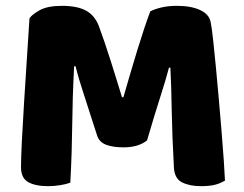

<svg xmlns="http://www.w3.org/2000/svg" viewBox="-20 -630 837 658"><path d="M403 -125Q367 -125 343.5 -134Q320 -143 313 -165Q285 -253 267 -307.5Q249 -362 239 -403H234Q231 -344 229.5 -295.5Q228 -247 227.5 -201Q227 -155 225.5 -108Q224 -61 221 -4Q208 1 187 4.5Q166 8 145 8Q101 8 76.5 -6Q52 -20 52 -57Q52 -88 55 -147.5Q58 -207 62.5 -279Q67 -351 72 -427Q77 -503 81 -567Q89 -580 116 -595Q143 -610 192 -610Q245 -610 275 -593.5Q305 -577 319 -540Q328 -516 338.5 -485Q349 -454 359.5 -421Q370 -388 380 -355.5Q390 -323 398 -297H403Q427 -381 451 -459.5Q475 -538 495 -591Q510 -599 533.5 -604.5Q557 -610 586 -610Q635 -610 666 -595.5Q697 -581 702 -554Q706 -534 710.5 -492.5Q715 -451 720 -399Q725 -347 730 -289Q735 -231 739.5 -177.5Q744 -124 747 -79.5Q750 -35 751 -11Q734 -1 715.5 3.5Q697 8 668 8Q630 8 604 -5Q578 -18 576 -56Q570 -165 568.5 -252Q567 -339 564 -398H559Q549 -359 530 -300Q511 -241 484 -149Q471 -138 450.5 -131.5Q430 -125 403 -125Z"/></svg>

Font: Baloo 2 Latin ExtraBold
Style: Regular
Weight: 400
Designer: Sarang Kulkarni and Ek Type
Foundry: Ek Type
Version: Version 1.001